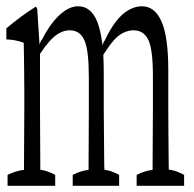

<svg xmlns="http://www.w3.org/2000/svg" viewBox="-37 -606 622 616"><path d="M401.4 -44.9Q426.8 -58.1 452.6 -61V-64.5Q452.6 -76.2 452.6 -77.1Q452.6 -121.6 453.1 -170.4Q453.6 -219.2 453.6 -257.3Q453.6 -314 453.6 -361.3Q453.6 -446.3 439.5 -476.6Q424.8 -508.8 391.1 -508.8Q375.5 -508.8 358.9 -501Q342.3 -493.2 327.1 -475.6Q312 -458 294.4 -430.2Q295.9 -401.4 295.9 -369.1Q295.9 -318.4 295.9 -257.3Q295.9 -216.3 297.4 -77.1Q297.4 -75.7 297.9 -64.9V-61.5Q321.8 -58.1 345.2 -44.9Q345.2 -32.2 345.2 -9.8H196.3Q196.3 -32.2 196.3 -44.9Q221.7 -58.1 247.1 -61Q248 -207 248 -244.6Q248 -257.3 248 -257.3Q248 -313 248 -358.9Q248 -441.4 234.9 -474.1Q220.7 -508.8 187 -508.8Q169.9 -508.8 153.6 -500Q137.2 -491.2 120.6 -472.2Q107.4 -457 91.3 -433.1Q91.3 -350.1 91.3 -257.3Q91.8 -219.2 91.8 -171.4Q92.3 -129.4 92.3 -78.1Q92.3 -76.7 92.3 -64.9V-61.5Q116.2 -58.1 140.1 -44.9Q140.1 -32.2 140.1 -9.8H-12.7Q-12.7 -32.2 -12.7 -44.9Q13.7 -58.1 40 -61V-64.9Q40 -76.2 40 -77.6Q40 -123 40.5 -171.4Q41 -219.7 41 -257.3Q41 -291 41 -314.9Q41 -348.1 40.5 -372.8Q40 -397.5 40 -419.2Q40 -440.9 39.1 -468.8Q11.2 -479 -16.6 -479.5Q-16.6 -502 -16.6 -515.1Q30.3 -554.7 76.7 -584Q79.6 -585.4 82.5 -577.1Q85.9 -524.9 89.8 -463.4Q93.8 -476.1 98.1 -479.5Q110.8 -504.9 126 -525.9Q146.5 -554.2 168.9 -570.1Q191.4 -585.9 213.4 -585.9Q254.9 -585.9 274.9 -536.6Q284.2 -513.2 289.6 -477.1Q290.5 -474.1 292 -460.9Q295.4 -473.1 298.8 -475.6Q333 -548.3 373 -572.3Q395.5 -585.9 418.5 -585.9Q458.5 -585.9 480 -539.6Q502.9 -491.2 502.9 -380.9Q502.9 -324.2 502.9 -257.3Q502.9 -218.8 503.4 -171.6Q503.9 -124.5 504.4 -62Q529.3 -58.6 553.7 -44.9Q553.7 -32.2 553.7 -9.8H401.4Q401.4 -32.2 401.4 -44.9Z"/></svg>

Font: Scarab Serif
Style: Condensed-Light
Weight: 300
Designer: John Roberts
Foundry: Scarab
Version: 1.0